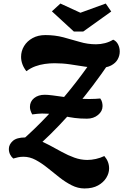

<svg xmlns="http://www.w3.org/2000/svg" viewBox="-20 -897 696 1084"><path d="M212 -89 102 -103Q176 -168 245 -241Q314 -314 378.5 -394Q443 -474 502 -560L599 -546Q505 -408 410.5 -296.5Q316 -185 212 -89ZM457 167Q420 167 384.5 149Q349 131 315.5 104.5Q282 78 248.5 51Q215 24 181.5 6Q148 -12 113 -12Q96 -12 82 -9Q68 -6 55 -2Q44 -11 37 -25Q30 -39 30 -56Q30 -81 52 -101Q74 -121 123 -121Q158 -121 192 -108Q226 -95 260.5 -76.5Q295 -58 329.5 -39Q364 -20 400 -7Q436 6 473 6Q496 6 521 0.5Q546 -5 569 -16Q596 15 596 54Q596 81 580 107Q564 133 533.5 150Q503 167 457 167ZM471 -227Q432 -227 402 -231Q372 -235 344 -241Q316 -247 286 -251.5Q256 -256 217 -256Q205 -256 191.5 -254.5Q178 -253 162 -251Q149 -274 149 -293Q149 -324 172.5 -343Q196 -362 233 -362Q249 -362 276.5 -358.5Q304 -355 338.5 -350Q373 -345 410 -341.5Q447 -338 484 -338Q504 -338 519.5 -339Q535 -340 546 -341Q554 -330 556.5 -319Q559 -308 559 -298Q559 -269 533.5 -248Q508 -227 471 -227ZM129 -495Q114 -514 106.5 -534.5Q99 -555 99 -576Q99 -609 116 -637Q133 -665 164 -682Q195 -699 236 -699Q290 -699 337.5 -686.5Q385 -674 430 -660.5Q475 -647 522 -647Q548 -647 573 -653.5Q598 -660 619 -673Q637 -665 646.5 -646.5Q656 -628 656 -606Q656 -583 644.5 -562Q633 -541 607.5 -527.5Q582 -514 543 -514Q503 -514 461.5 -520.5Q420 -527 377 -533.5Q334 -540 288 -540Q261 -540 233 -536Q205 -532 179 -522.5Q153 -513 129 -495ZM397 -719 273 -833 321 -877 434 -825 577 -877 608 -832 450 -719Z"/></svg>

Font: Sansita Swashed Light
Style: Bold
Weight: 700
Version: Version 1.003